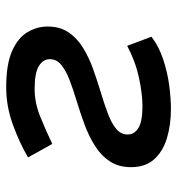

<svg xmlns="http://www.w3.org/2000/svg" viewBox="4 -572 577 626"><g transform="rotate(-90 293.0 -258.5)"><path d="M252 9.8Q198.7 9.8 155.5 -3.4Q112.3 -16.6 86.9 -45.2Q61.5 -73.7 61.5 -120.1Q61.5 -161.1 80.6 -189.7Q99.6 -218.3 131.1 -238Q162.6 -257.8 200.2 -271.7Q237.8 -285.6 275.1 -296.9Q312.5 -308.1 344 -320.1Q375.5 -332 394.5 -347.4Q413.6 -362.8 413.6 -385.3Q413.6 -406.7 391.4 -420.7Q369.1 -434.6 316.4 -434.6Q271.5 -434.6 226.1 -416.3Q180.7 -397.9 137.2 -377L93.3 -456.1Q139.6 -483.4 199.7 -505.4Q259.8 -527.3 321.8 -527.3Q397 -527.3 440.2 -508.1Q483.4 -488.8 501.7 -457.8Q520 -426.8 520 -392.1Q520 -352.1 501 -324Q481.9 -295.9 450.4 -276.6Q418.9 -257.3 381.3 -243.9Q343.8 -230.5 306.4 -219.2Q269 -208 237.5 -196.3Q206.1 -184.6 187 -169.2Q168 -153.8 168 -131.3Q168 -108.9 189.9 -95.9Q211.9 -83 259.3 -83Q300.3 -83 353.5 -94.5Q406.7 -106 457 -132.8L486.8 -53.7Q455.1 -29.3 412.8 -15.4Q370.6 -1.5 328.1 4.2Q285.6 9.8 252 9.8Z"/></g></svg>

Font: Cascadia Code
Style: Italic
Weight: 400
Italic angle: -10°
Designer: Aaron Bell
Foundry: Saja Typeworks
Version: Version 2407.024